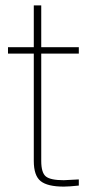

<svg xmlns="http://www.w3.org/2000/svg" viewBox="-20 -692 340 716"><path d="M217.8 3.9Q157.2 3.9 131.6 -16.6Q106 -37.1 106 -91.8V-492.2H9.8V-516.1H106V-671.9H133.8V-516.1H273.9V-492.2H133.8V-91.8Q133.8 -47.9 151.1 -33.9Q168.5 -20 217.8 -20L273.9 -22.9V0Q237.8 3.9 217.8 3.9Z"/></svg>

Font: Creato Display Thin
Style: Regular
Weight: 265
Version: Version 1.000